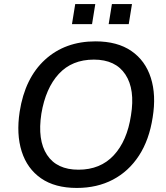

<svg xmlns="http://www.w3.org/2000/svg" viewBox="-20 -918 819 947"><path d="M60 0ZM359 9Q251 9 182.5 -38.5Q114 -86 87 -171Q60 -256 77 -367Q103 -533 202 -623.5Q301 -714 451 -714Q559 -714 628 -666.5Q697 -619 724 -534Q751 -449 733 -339Q716 -228 665.5 -150.5Q615 -73 537 -32Q459 9 359 9ZM367 -81Q475 -81 541 -152Q607 -223 626 -349Q647 -477 598.5 -550.5Q550 -624 443 -624Q335 -624 270 -553.5Q205 -483 184 -357Q164 -227 212 -154Q260 -81 367 -81ZM516 -799 532 -898H631L615 -799ZM335 -799 351 -898H450L434 -799Z"/></svg>

Font: Winston Medium
Style: Italic
Weight: 500
Italic angle: -9°
Designer: Original fonts by Vernon Adams / Changes by Cristiano Sobral
Foundry: Original fonts by Vernon Adams / Changes by Cristiano Sobral
Version: Version 2.503;July 17, 2020;FontCreator 13.0.0.2655 64-bit